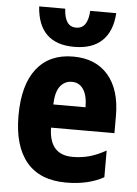

<svg xmlns="http://www.w3.org/2000/svg" viewBox="-55 -813 618 866"><g transform="rotate(5 254.5 -380.5)"><path d="M260 -559Q362 -559 418.5 -493.5Q475 -428 475 -309V-231H188Q190 -108 296 -108Q337 -108 372.5 -118Q408 -128 447 -150V-29Q377 10 277 10Q158 10 97.5 -62.5Q37 -135 37 -272Q37 -412 95 -485.5Q153 -559 260 -559ZM264 -445Q232 -445 211.5 -419.5Q191 -394 189 -336H335Q335 -388 316.5 -416.5Q298 -445 264 -445ZM260 -603Q98 -603 87 -771H205Q209 -690 261 -690Q314 -690 318 -771H436Q431 -689 386.5 -646Q342 -603 260 -603Z"/></g></svg>

Font: Noto Sans Condensed ExtraBold
Style: Regular
Weight: 800
Width: 3
Designer: Monotype Design Team
Foundry: Monotype Imaging Inc.
Version: Version 2.013; ttfautohint (v1.8.4.7-5d5b)